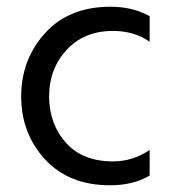

<svg xmlns="http://www.w3.org/2000/svg" viewBox="-20 -538 514 571"><path d="M425 -16Q377 13 307 13Q185 13 114 -64Q43 -141 43 -251Q43 -361 114 -439.5Q185 -518 309 -518Q374 -518 425 -490V-414Q379 -446 316 -446Q230 -446 178 -389.5Q126 -333 126 -250Q127 -168 176.5 -113Q226 -58 316 -58Q375 -58 425 -92Z"/></svg>

Font: Hind Siliguri Fixed
Style: Regular
Weight: 400
Designer: Jyotish Sonowal
Foundry: Indian Type Foundry
Version: Version 1.001;October 28, 2021;FontCreator 12.0.0.2565 64-bi